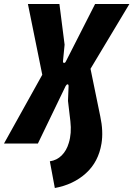

<svg xmlns="http://www.w3.org/2000/svg" viewBox="-36 -720 669 963"><path d="M239 223 214 89Q249 84 273.5 59.5Q298 35 309 -3Q324 -51 317 -112L305 -214L308 -288Q308 -297 303 -297Q298 -297 293 -288L154 0H-16L176 -345L104 -700H262L288 -496L280 -414Q279 -405 285 -404.5Q291 -404 295 -413L441 -700H613L418 -375L467 -136Q475 -99 476.5 -64.5Q478 -30 473 0Q458 92 395 149Q332 206 239 223Z"/></svg>

Font: Finlandica
Style: Italic
Weight: 400
Italic angle: -8°
Designer: Niklas Ekholm, Juho Hiilivirta, Jaakko Suomalainen
Foundry: Helsinki Type Studio
Version: Version 1.064